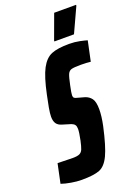

<svg xmlns="http://www.w3.org/2000/svg" viewBox="-196 -947 734 1023"><g transform="rotate(-20 171.0 -435.5)"><path d="M-31 -11 -8 -120 77 -118Q104 -118 116.5 -124Q129 -130 135 -144.5Q141 -159 148 -191Q157 -235 157 -254Q157 -269 151.5 -277Q146 -285 133 -290L84 -305Q63 -311 53.5 -325Q44 -339 44 -364Q44 -382 49.5 -413.5Q55 -445 63 -481Q83 -577 107 -622Q131 -667 166 -681.5Q201 -696 267 -696Q298 -696 326.5 -690Q355 -684 367 -680L343 -567Q319 -570 288 -570Q249 -570 234.5 -566Q220 -562 213 -546.5Q206 -531 197 -487Q188 -445 188 -433Q188 -423 192.5 -418.5Q197 -414 207 -412L250 -400Q272 -393 285.5 -375Q299 -357 299 -314Q299 -275 288 -223Q264 -114 241 -66Q218 -18 185 -5Q152 8 83 8Q56 8 24 2.5Q-8 -3 -31 -11ZM198 -735V-740L249 -879H373V-874L309 -735Z"/></g></svg>

Font: Saira Ultra Condensed Black
Style: Italic
Weight: 900
Width: 1
Italic angle: -12°
Designer: Hector Gatti with collaboration of the Omnibus-Type team
Foundry: Omnibus-Type
Version: Version 1.001; ttfautohint (v1.8)